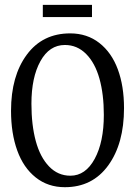

<svg xmlns="http://www.w3.org/2000/svg" viewBox="-20 -759 569 799"><path d="M250 20Q179.7 20 128.7 -20.5Q77.6 -61 51.8 -132.6Q25.9 -204.1 25.9 -297.9Q25.9 -442.9 91.6 -531.5Q157.2 -620.1 272 -620.1Q342.3 -620.1 393.3 -580.3Q444.3 -540.5 470.2 -470.7Q496.1 -400.9 496.1 -309.1Q496.1 -161.1 430.4 -70.6Q364.7 20 250 20ZM110.8 -327.1Q110.8 -238.8 128.9 -171.9Q147 -105 184.1 -66.4Q221.2 -27.8 272.9 -27.8Q335.9 -27.8 374 -97.9Q412.1 -168 412.1 -280.8Q412.1 -366.7 393.8 -431.9Q375.5 -497.1 338.4 -534.4Q301.3 -571.8 250 -571.8Q185.5 -571.8 148.2 -504.4Q110.8 -437 110.8 -327.1ZM158.2 -688V-738.8H362.8V-688Z"/></svg>

Font: Halibut Cnd
Style: Regular
Weight: 400
Width: 3
Designer: Matteo Maggi
Foundry: Collletttivo
Version: Version 3.080 | FøM Fix